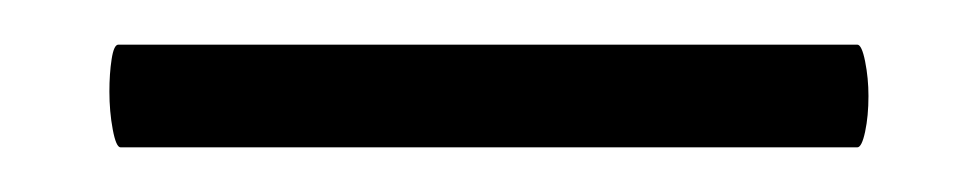

<svg xmlns="http://www.w3.org/2000/svg" viewBox="-20 13 438 86"><path d="M29 54Q29 46 30 39.5Q31 33 33 33H364Q366 33 367.5 40.5Q369 48 369 56Q369 65 367.5 72Q366 79 364 79H34Q32 79 30.5 71Q29 63 29 54Z"/></svg>

Font: Cormorant Garamond SemiBold
Style: Regular
Weight: 600
Designer: Christian Thalmann (Catharsis Fonts)
Version: Version 3.000